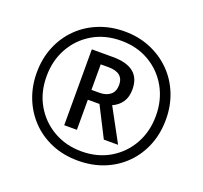

<svg xmlns="http://www.w3.org/2000/svg" viewBox="-126 -870 1083 1025"><g transform="rotate(20 415.5 -357.0)"><path d="M415 10Q332 10 264.5 -18.5Q197 -47 148.5 -97.5Q100 -148 74 -214.5Q48 -281 48 -357Q48 -438 76 -505.5Q104 -573 154 -622Q204 -671 271 -697.5Q338 -724 415 -724Q495 -724 562 -696Q629 -668 678.5 -618.5Q728 -569 755 -502Q782 -435 782 -357Q782 -277 755 -210Q728 -143 678.5 -93.5Q629 -44 562 -17Q495 10 415 10ZM415 -43Q506 -43 576 -84.5Q646 -126 685.5 -197Q725 -268 725 -357Q725 -447 685 -518Q645 -589 575 -630Q505 -671 415 -671Q323 -671 253 -629.5Q183 -588 143.5 -517Q104 -446 104 -357Q104 -265 145 -194.5Q186 -124 256.5 -83.5Q327 -43 415 -43ZM282 -143V-574H402Q559 -574 559 -447Q559 -403 539.5 -374.5Q520 -346 486 -331L588 -143H507L420 -314H354V-143ZM399 -370Q438 -370 461 -389Q484 -408 484 -445Q484 -515 398 -515H354V-370Z"/></g></svg>

Font: Noto Sans Thai Looped Condensed
Style: Regular
Weight: 400
Width: 3
Designer: Sasikarn Vongin, Ben Mitchell
Foundry: The Fontpad Ltd
Version: Version 1.001; ttfautohint (v1.8.4.7-5d5b)